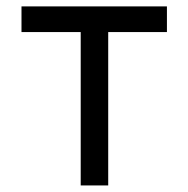

<svg xmlns="http://www.w3.org/2000/svg" viewBox="-20 -565 574 585"><path d="M45.5 -467.3H225.9V0H309.7V-467.3H488.6V-545.5H45.5Z"/></svg>

Font: Margiela Sans
Style: Regular
Weight: 400
Designer: Stefan Endress, Andreas Faust
Version: Version 1.100;FEAKit 1.0